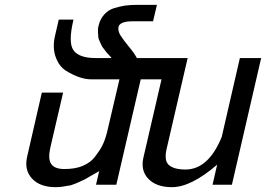

<svg xmlns="http://www.w3.org/2000/svg" viewBox="-20 -764 1100 794"><path d="M756 -524 669 -148Q658 -100 678 -82Q699 -63 747 -63Q842 -63 897 -198L972 -524H1060L939 0H859L878 -83Q770 10 691 10Q626 10 593 -25Q561 -59 573 -112L648 -436H562L461 0H377L390 -56Q388 -55 383.5 -52.5Q379 -50 371.5 -45.5Q364 -41 358 -38Q352 -35 345 -30.5Q338 -26 334 -24Q330 -22 328 -21Q318 -17 302 -9Q289 -3 273 2Q270 3 265.5 3.5Q261 4 255 5Q249 6 245 7Q228 10 210 10Q145 10 112 -26Q80 -61 92 -115L153 -381H241L188 -153Q178 -108 191 -87Q205 -65 246 -65Q292 -65 322 -78Q355 -92 373 -116Q393 -142 403 -162Q413 -181 422 -214L474 -436H355Q334 -436 307 -445Q281 -454 252 -472Q224 -490 210 -529Q196 -568 208 -618L223 -683H284Q261 -588 284 -556Q307 -524 375 -524H441Q441 -526 431 -536Q421 -546 420 -548L411 -560Q402 -571 401 -574Q400 -577 395 -587Q389 -600 388 -603Q387 -606 386.5 -611.5Q386 -617 386 -620Q385 -626 385 -639Q385 -648 388 -659Q394 -685 411 -704Q428 -723 451 -730Q477 -738 498 -741Q520 -744 552 -744H629L613 -676H529Q476 -676 470 -653Q467 -636 478 -618Q490 -599 513 -571Q535 -545 546 -524Z"/></svg>

Font: Miedinger
Style: Italic
Weight: 400
Italic angle: -13°
Version: Version 001.000